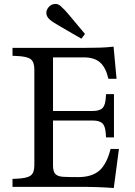

<svg xmlns="http://www.w3.org/2000/svg" viewBox="-20 -941 678 967"><path d="M553 6Q514 3 474 1.5Q434 0 409 0H43V-40L64 -41Q116 -43 134.5 -57Q153 -71 153 -108V-592Q153 -629 134.5 -643Q116 -657 64 -659L43 -660V-700H411Q446 -700 481.5 -701Q517 -702 552 -706L567 -544H526Q513 -601 484 -626.5Q455 -652 403 -652H247V-382H446Q482 -382 496.5 -397Q511 -412 513 -451L514 -467H554V-249H514L513 -265Q511 -304 496.5 -319Q482 -334 446 -334H247V-108Q247 -77 259 -64.5Q271 -52 299 -50.5Q327 -49 373 -49Q443 -49 480.5 -82Q518 -115 537 -191H579ZM390 -746 278 -811Q265 -819 253 -826Q241 -833 230 -843Q215 -856 213.5 -873Q212 -890 225 -905Q237 -919 254.5 -921Q272 -923 286 -910Q297 -900 306.5 -890Q316 -880 326 -868L408 -770Z"/></svg>

Font: Hedvig Letters Serif 12pt
Style: Regular
Weight: 400
Designer: Alexander Örn & Tor Weibull
Foundry: Kanon Foundry
Version: Version 1.000; ttfautohint (v1.8.4.7-5d5b)